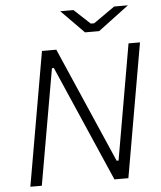

<svg xmlns="http://www.w3.org/2000/svg" viewBox="-59 -949 841 1001"><g transform="rotate(-5 361.0 -449.0)"><path d="M59 0H119L225 -606H235L499 0H572L694 -700H634L529 -96H519L256 -700H181ZM413 -777H487L648 -898H576L465 -820H447L363 -898H294Z"/></g></svg>

Font: Fixel Display 20240404 Light
Style: Italic
Weight: 300
Italic angle: -10°
Designer: AlfaBravo + MacPaw
Foundry: Kyrylo Tkachov, Marchela Mozhyna, Serhii Makarenko, Maria Weinstein, Zakhar Kryvoshyya
Version: Version 1.211;Glyphs 3.2 (3225)